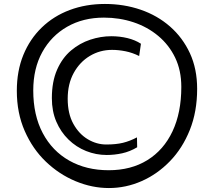

<svg xmlns="http://www.w3.org/2000/svg" viewBox="-20 -821 1081 970"><path d="M530 129Q445 129 362 94.5Q279 60 212 -4Q145 -68 105 -159Q65 -250 65 -362Q65 -463 98 -543.5Q131 -624 191 -682Q251 -740 332.5 -770.5Q414 -801 510 -801Q606 -801 690.5 -772Q775 -743 839 -687Q903 -631 939.5 -552Q976 -473 976 -372Q976 -257 939 -164.5Q902 -72 838.5 -6.5Q775 59 695.5 94Q616 129 530 129ZM529 39Q642 39 724.5 -12Q807 -63 851.5 -157.5Q896 -252 896 -382Q896 -465 865 -529.5Q834 -594 779.5 -639.5Q725 -685 654.5 -708.5Q584 -732 505 -732Q400 -732 319.5 -686Q239 -640 193.5 -557.5Q148 -475 148 -364Q148 -239 196 -148.5Q244 -58 330 -9.5Q416 39 529 39ZM519 -38Q465 -38 415 -58Q365 -78 326 -116Q287 -154 264.5 -206.5Q242 -259 242 -325Q242 -409 268.5 -469Q295 -529 339 -566Q383 -603 436 -620.5Q489 -638 542 -638Q585 -638 624 -628.5Q663 -619 692 -600L683 -538Q649 -555 614 -562Q579 -569 546 -569Q485 -569 434 -538.5Q383 -508 352.5 -452.5Q322 -397 322 -322Q322 -247 350.5 -195.5Q379 -144 423.5 -117.5Q468 -91 517 -91Q566 -91 601 -99.5Q636 -108 672 -127L673 -77Q636 -55 597 -46.5Q558 -38 519 -38Z"/></svg>

Font: Marhey Light
Style: Regular
Weight: 300
Designer: Nur Syamsi & Bustanul Arifin
Foundry: Namelatype
Version: Version 1.000